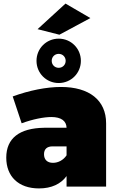

<svg xmlns="http://www.w3.org/2000/svg" viewBox="-20 -1043 653 1073"><path d="M485 -942 346 -1023 190 -880 312 -849ZM308 -579C377 -579 432 -634 432 -703C432 -772 377 -827 308 -827C239 -827 184 -772 184 -703C184 -634 239 -579 308 -579ZM308 -742C330 -742 347 -725 347 -703C347 -681 330 -664 308 -664C286 -664 269 -681 269 -703C269 -725 286 -742 308 -742ZM321 -557C240 -557 144 -538 51 -504L101 -354C163 -377 226 -389 267 -389C322 -389 351 -367 352 -329H227C88 -327 15 -270 15 -162C15 -58 82 10 198 10C268 10 320 -15 352 -59V0H573V-354C573 -483 479 -557 321 -557ZM276 -133C244 -133 226 -151 226 -181C226 -210 243 -225 274 -225H352V-175C334 -148 305 -133 276 -133Z"/></svg>

Font: Montserrat arm Black
Style: Regular
Weight: 900
Designer: Julieta Ulanovsky
Foundry: Julieta Ulanovsky
Version: Version 6.000;PS 006.000;hotconv 1.0.88;makeotf.lib2.5.64775